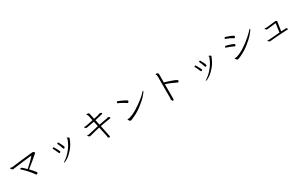

<svg xmlns="http://www.w3.org/2000/svg" viewBox="308 -2676 7304 4690"><g transform="rotate(-30 3960.0 -331.0)"><path d="M845 -538Q847 -535 847 -532Q847 -522 834 -513Q822 -505 817 -500Q800 -481 689 -388.5Q578 -296 515 -250Q602 -164 648 -98Q653 -90 653 -83Q653 -69 641 -60Q629 -48 617 -48Q607 -48 599 -59Q547 -135 469 -221Q391 -307 346 -343Q337 -350 337 -361Q337 -374 347 -378Q357 -382 365 -382Q372 -382 393.5 -364.5Q415 -347 491 -273Q548 -322 613.5 -385Q679 -448 735 -514Q612 -502 459 -483.5Q306 -465 198 -449Q185 -447 182 -447Q170 -447 157 -458.5Q144 -470 135 -485.5Q126 -501 126 -508Q126 -512 129 -513H131Q136 -513 146 -510Q156 -507 160 -506Q171 -503 184 -503H188Q309 -519 509 -541Q709 -563 798 -571H801Q814 -571 823.5 -562.5Q833 -554 845 -538Z M1508 -264Q1494 -264 1489 -282Q1480 -313 1463 -358Q1446 -403 1431 -431Q1427 -438 1427 -445Q1427 -453 1436 -458.5Q1445 -464 1454 -464Q1458 -464 1460.5 -462Q1463 -460 1468 -453Q1482 -431 1511.5 -370.5Q1541 -310 1541 -290Q1541 -281 1530 -272.5Q1519 -264 1508 -264ZM1297 -418Q1306 -418 1312 -408Q1324 -390 1350 -342.5Q1376 -295 1391 -261Q1394 -255 1394 -248Q1394 -237 1383 -229.5Q1372 -222 1361 -222Q1355 -222 1350.5 -227Q1346 -232 1342 -242Q1331 -270 1309.5 -316Q1288 -362 1275 -386Q1270 -394 1270 -400Q1270 -409 1280 -413.5Q1290 -418 1297 -418ZM1361 12Q1401 -12 1460 -63Q1519 -114 1586 -205Q1653 -296 1699 -418Q1701 -423 1701 -430Q1701 -437 1698 -445Q1695 -453 1695 -455Q1695 -458 1702 -458Q1712 -458 1725 -452.5Q1738 -447 1744 -439Q1751 -434 1753.5 -430Q1756 -426 1756 -421Q1756 -417 1751 -403Q1696 -258 1610.5 -159Q1525 -60 1448.5 -11.5Q1372 37 1344 37Q1337 37 1337 35Q1337 26 1361 12Z M2241 -212Q2222 -206 2209 -206Q2200 -206 2187 -216Q2174 -226 2164.5 -238.5Q2155 -251 2155 -256Q2155 -257 2157 -259Q2158 -259 2162 -259Q2168 -259 2174.5 -257.5Q2181 -256 2187 -256Q2199 -256 2221 -261Q2355 -294 2499 -325L2468 -468Q2459 -466 2360 -445.5Q2261 -425 2243 -425Q2232 -425 2220 -434Q2208 -443 2200 -454Q2192 -465 2192 -470Q2192 -475 2198 -475Q2202 -475 2210.5 -473Q2219 -471 2225 -471Q2247 -471 2458 -515L2427 -659Q2424 -671 2415 -684Q2411 -691 2403.5 -697.5Q2396 -704 2396 -707V-709Q2396 -710 2403 -712.5Q2410 -715 2421 -715Q2451 -715 2462.5 -708Q2474 -701 2477 -685L2498 -585L2511 -526Q2589 -542 2623.5 -551Q2658 -560 2688 -573L2693 -574Q2709 -574 2727.5 -566.5Q2746 -559 2747 -548V-546Q2747 -537 2735.5 -531.5Q2724 -526 2670 -512.5Q2616 -499 2521 -479L2552 -336Q2699 -366 2785 -379Q2791 -380 2801 -384Q2811 -388 2818 -389Q2831 -389 2848 -378.5Q2865 -368 2867 -359V-355Q2867 -343 2853 -338L2839 -335Q2714 -319 2562 -289Q2628 17 2628 23Q2628 45 2621 52Q2614 59 2608 59Q2596 59 2585.5 46Q2575 33 2572 25Q2570 21 2569.5 9.5Q2569 -2 2568 -8L2510 -278Q2380 -250 2241 -212Z M3214 -613Q3220 -613 3265 -594.5Q3310 -576 3359.5 -552Q3409 -528 3437 -509Q3451 -500 3451 -489Q3451 -476 3441.5 -461.5Q3432 -447 3418 -447Q3411 -447 3404 -452Q3375 -475 3309 -512Q3243 -549 3205 -563Q3188 -569 3188 -582Q3188 -590 3192 -595Q3202 -613 3214 -613ZM3211 -107Q3214 -109 3217 -109Q3220 -109 3225 -108Q3230 -107 3239 -107Q3254 -107 3271 -112Q3373 -140 3495.5 -215.5Q3618 -291 3719 -372.5Q3820 -454 3851 -494Q3874 -523 3888 -523Q3891 -523 3891 -519Q3891 -493 3809 -401.5Q3727 -310 3591 -209.5Q3455 -109 3293 -47Q3275 -38 3263 -38Q3253 -38 3240.5 -49.5Q3228 -61 3218.5 -77Q3209 -93 3209 -102Q3209 -106 3211 -107Z M4366 -689Q4363 -696 4357.5 -704Q4352 -712 4352 -716Q4352 -718 4353 -719Q4353 -721 4364 -721Q4385 -721 4406 -713Q4421 -707 4425 -699Q4429 -691 4429 -673V-442Q4507 -423 4614.5 -384.5Q4722 -346 4747 -327Q4758 -319 4758 -306Q4758 -291 4751 -280.5Q4744 -270 4733 -270Q4725 -270 4710 -277Q4550 -357 4429 -392V11Q4429 50 4409 55Q4408 56 4405 56Q4391 56 4381.5 39.5Q4372 23 4367 4Q4366 1 4366 -2Q4366 -7 4369.5 -16Q4373 -25 4373 -31V-659Q4373 -676 4366 -689Z M5508 -264Q5494 -264 5489 -282Q5480 -313 5463 -358Q5446 -403 5431 -431Q5427 -438 5427 -445Q5427 -453 5436 -458.5Q5445 -464 5454 -464Q5458 -464 5460.5 -462Q5463 -460 5468 -453Q5482 -431 5511.5 -370.5Q5541 -310 5541 -290Q5541 -281 5530 -272.5Q5519 -264 5508 -264ZM5297 -418Q5306 -418 5312 -408Q5324 -390 5350 -342.5Q5376 -295 5391 -261Q5394 -255 5394 -248Q5394 -237 5383 -229.5Q5372 -222 5361 -222Q5355 -222 5350.5 -227Q5346 -232 5342 -242Q5331 -270 5309.5 -316Q5288 -362 5275 -386Q5270 -394 5270 -400Q5270 -409 5280 -413.5Q5290 -418 5297 -418ZM5361 12Q5401 -12 5460 -63Q5519 -114 5586 -205Q5653 -296 5699 -418Q5701 -423 5701 -430Q5701 -437 5698 -445Q5695 -453 5695 -455Q5695 -458 5702 -458Q5712 -458 5725 -452.5Q5738 -447 5744 -439Q5751 -434 5753.5 -430Q5756 -426 5756 -421Q5756 -417 5751 -403Q5696 -258 5610.5 -159Q5525 -60 5448.5 -11.5Q5372 37 5344 37Q5337 37 5337 35Q5337 26 5361 12Z M6450 -522Q6421 -544 6366 -570Q6311 -596 6269 -609Q6251 -615 6251 -627Q6251 -633 6258 -644Q6265 -655 6277 -655Q6286 -655 6329 -640.5Q6372 -626 6417.5 -607Q6463 -588 6481 -575Q6494 -566 6494 -554Q6494 -543 6485 -529.5Q6476 -516 6465 -516Q6459 -516 6450 -522ZM6179 -465Q6183 -465 6227.5 -453Q6272 -441 6318 -425Q6364 -409 6387 -397Q6403 -386 6403 -373Q6403 -366 6397 -352.5Q6391 -339 6376 -339Q6371 -339 6360 -344Q6269 -391 6175 -418Q6164 -421 6159 -424.5Q6154 -428 6154 -434Q6154 -444 6163 -454.5Q6172 -465 6179 -465ZM6225 -91Q6233 -91 6237 -90Q6241 -89 6251 -89Q6274 -89 6291 -95Q6400 -128 6520.5 -208Q6641 -288 6736.5 -372Q6832 -456 6870 -502Q6893 -529 6905 -529Q6908 -529 6908 -524Q6908 -498 6825.5 -402Q6743 -306 6606 -201.5Q6469 -97 6307 -33Q6287 -25 6276 -25Q6263 -25 6253 -37Q6240 -48 6229 -66Q6218 -84 6218 -89Q6218 -91 6225 -91Z M7672 -49Q7434 -41 7188 -16H7180Q7166 -16 7155 -25Q7144 -34 7137.5 -46Q7131 -58 7131 -65Q7131 -69 7136 -69Q7140 -69 7148 -66.5Q7156 -64 7160 -63Q7166 -62 7174 -62H7187Q7324 -75 7484 -86Q7505 -245 7518 -331Q7397 -315 7276 -304L7263 -303Q7253 -303 7242 -312Q7231 -321 7224 -333Q7217 -345 7217 -352Q7217 -355 7218 -356Q7223 -357 7224 -357Q7228 -357 7236.5 -354.5Q7245 -352 7250 -351Q7265 -349 7269 -349H7276Q7463 -368 7532 -378H7535Q7549 -378 7562.5 -369Q7576 -360 7576 -346Q7576 -341 7573 -334Q7571 -329 7571 -326.5Q7571 -324 7570 -323L7535 -90L7639 -94Q7643 -95 7649 -97Q7655 -99 7659 -99Q7674 -99 7690 -86.5Q7706 -74 7707 -65V-63Q7707 -55 7699.5 -52Q7692 -49 7672 -49Z"/></g></svg>

Font: JyunsaiKaai Light
Style: Regular
Weight: 300
Designer: Fontworks Inc.
Version: Version 0.030;April 7, 2024;FontCreator 14.0.0.2901 64-bit